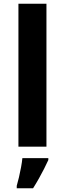

<svg xmlns="http://www.w3.org/2000/svg" viewBox="-20 -780 345 1021"><path d="M227 0H78V-760H227ZM237 71Q227 93 214.5 117.5Q202 142 187.5 168Q173 194 156 221H69V208Q75 188 81 162Q87 136 92 109Q97 82 99 61H237Z"/></svg>

Font: Noto Sans Gunjala Gondi
Style: Regular
Weight: 400
Designer: Ek Type
Foundry: Ek Type
Version: Version 1.004